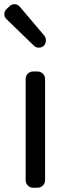

<svg xmlns="http://www.w3.org/2000/svg" viewBox="-27 -877 321 897"><path d="M127 0Q113.3 0 103 -10.3Q92.8 -20.5 92.8 -35.2V-508.8Q92.8 -522.5 103 -532.7Q113.3 -543 127 -543H148.4Q163.1 -543 173.3 -532.7Q183.6 -522.5 183.6 -508.8V-35.2Q183.6 -20.5 173.3 -10.3Q163.1 0 148.4 0ZM177.7 -663.1Q168 -654.3 154.3 -654.3Q140.6 -654.3 131.8 -663.1L3.9 -787.1Q-6.8 -796.9 -6.8 -811Q-6.8 -825.2 3.9 -835L17.6 -847.7Q27.3 -857.4 40 -857.4Q41 -857.4 42 -857.4Q55.7 -856.4 65.4 -845.7L179.7 -710.9Q187.5 -701.2 187.5 -688.5Q187.5 -673.8 177.7 -663.1Z"/></svg>

Font: Gen Jyuu GothicL Regular
Style: Regular
Weight: 400
Designer: [Source Han Sans]
Ryoko NISHIZUKA  (kana & ideographs); Paul D. Hunt (Latin, Greek & Cyrillic); Wenlong ZHANG  (bopomofo
Version: Version 1.002.20150607